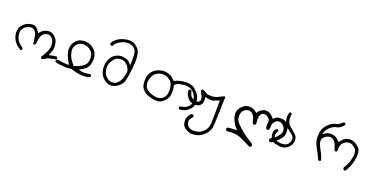

<svg xmlns="http://www.w3.org/2000/svg" viewBox="-30 -1117 4060 2107"><g transform="rotate(20 2000.0 -63.0)"><path d="M540 28.8Q540 21.5 536.1 16.6L526.4 11.2Q510.7 12.2 500.2 14.4Q489.7 16.6 483.4 17.6Q470.7 20 441.9 25.4L447.3 11.7Q465.3 -33.2 468.8 -56.2Q470.2 -66.9 470.2 -78.9Q470.2 -90.8 468.3 -104Q464.4 -129.9 457.5 -148.4Q450.7 -166.5 435.5 -182.6Q419.4 -199.7 406 -207.8Q392.6 -215.8 371.1 -219.2Q364.3 -220.7 356.9 -220.7Q341.8 -220.7 325.2 -215.8Q299.8 -208.5 286.1 -197.3Q271.5 -185.5 257.3 -169.4L250 -160.6L243.7 -170.4Q233.4 -187.5 215.8 -206.5Q195.8 -228.5 161.6 -228.5Q140.6 -228.5 116.2 -219.7Q83 -208 57.6 -182.6Q36.6 -162.1 29.8 -143.6Q22.9 -125 21 -94.2Q20.5 -90.3 20.5 -85.9Q20.5 -59.1 31.2 -30.3Q45.4 8.8 73.7 37.1Q95.2 58.6 128.4 80.1Q135.7 78.6 142.1 75.2L147 64.9Q147.5 63.5 147.5 62.5Q147.5 61.5 147.2 59.8Q147 58.1 146.5 56.2Q145 52.2 142.1 48.3Q108.4 27.3 92.5 8.1Q76.7 -11.2 67.4 -32.5Q58.1 -53.7 55.7 -80.6Q55.2 -87.9 55.2 -92Q55.2 -96.2 55.2 -101.3Q55.2 -106.4 56.9 -114.3Q58.6 -122.1 61 -128.4Q69.3 -148.4 83.7 -161.4Q98.1 -174.3 116.2 -181.9Q134.3 -189.5 152.3 -193.4Q155.8 -193.8 159.2 -193.8Q177.2 -193.8 198.7 -175.8Q223.6 -154.8 228.5 -109.9Q232.4 -70.8 238.8 -32.7L247.1 -28.8Q247.6 -28.8 248 -28.8Q256.3 -28.8 262.2 -32.7L267.1 -42.5Q272 -90.3 279.1 -116.7Q286.1 -143.1 295.9 -154.3Q316.9 -178.7 348.6 -184.1Q354.5 -185.1 359.4 -185.1Q386.2 -185.1 404.8 -163.6Q425.8 -139.6 431.2 -110.4Q433.1 -98.6 433.1 -83.5Q433.1 -68.4 429.2 -49.3Q421.9 -17.6 404.8 12.9Q387.7 43.5 369.6 71.8Q369.6 72.3 369.6 72.8Q369.6 82.5 374 87.9Q379.4 92.3 386.2 93.3Q399.9 90.3 418 76.7Q439.9 60.5 475.1 54.7Q506.3 49.8 535.2 42L540 33.2Q540 31.2 540 28.8Z M661.1 -118.7Q661.1 -139.6 668.9 -155.8Q679.7 -179.2 699 -195.1Q718.3 -210.9 747.6 -214.8Q755.4 -215.8 763.2 -215.8Q783.7 -215.8 804.2 -208.5Q831.5 -198.7 854.2 -176Q877 -153.3 881.3 -122.6Q883.3 -109.9 883.3 -95.2Q883.3 -80.6 880.4 -64.9Q875 -34.2 856.9 -16.1Q838.9 2 820.3 12.2Q800.8 22.9 782.2 30.3L739.7 45.9L735.8 41.5Q693.8 -8.3 680.9 -37.1Q668 -65.9 662.6 -98.1Q661.1 -108.9 661.1 -118.7ZM941.4 66.4Q894 75.2 871.1 75.2Q848.1 75.2 824.7 67.4L805.7 61.5L823.2 52.2Q839.8 43.5 854.2 34.7Q868.7 25.9 883.1 11.5Q897.5 -2.9 906 -23.2Q914.6 -43.5 918.5 -70.8Q920.4 -85 920.4 -97.9Q920.4 -110.8 918.5 -122.6Q915 -147 907.2 -165.5Q899.9 -183.6 878.2 -205.3Q856.4 -227.1 832 -238.3Q802.7 -252 763.7 -252Q740.7 -252 718.8 -246.6Q691.9 -240.7 668.2 -216.6Q644.5 -192.4 636.2 -171.9Q627.4 -151.4 625 -116.2Q624.5 -111.8 624.5 -107.4Q624.5 -76.7 639.2 -41Q655.8 0 680.2 39.6L687.5 52.2H672.9Q612.3 52.2 561 40.5Q557.6 40 554.2 40Q545.4 40 537.6 44.9L532.7 54.7Q532.7 55.7 532.7 57.9Q532.7 60.1 533.7 63.7Q534.7 67.4 536.6 70.3Q560.1 80.1 587.9 82.5Q648.4 88.9 672.4 88.9Q700.2 88.9 726.1 83Q805.2 111.3 873 111.3Q889.6 111.3 907.2 109.9Q929.7 107.4 949.7 98.1L953.6 88.9Q954.1 86.4 954.1 85Q954.1 76.7 950.2 70.8Z M1190.9 68.8Q1168 68.8 1154.8 60.5Q1135.3 48.3 1119.6 32.2Q1104 16.1 1095.2 -8.3Q1085 -37.6 1085 -68.4Q1085 -91.8 1093 -113.8Q1101.1 -135.7 1120.6 -160.6Q1140.6 -186.5 1159.2 -193.6Q1177.7 -200.7 1200.7 -202.1Q1203.6 -202.1 1207 -202.1Q1227.1 -202.1 1244.6 -192.9Q1264.2 -182.1 1279.3 -167Q1293 -153.8 1298.8 -138.2Q1304.2 -123.5 1313 -107.4Q1310.1 -64 1298.3 -24.9Q1286.6 14.2 1264.6 37.1Q1242.7 60.1 1223.6 65.9Q1205.1 68.8 1190.9 68.8ZM1212.4 -395.5Q1238.3 -395.5 1255.1 -389.9Q1272 -384.3 1290 -368.7Q1309.1 -352.1 1315.9 -325.2Q1321.3 -305.7 1321.3 -241.7Q1321.3 -221.2 1320.3 -173.3L1306.2 -189.9Q1284.2 -215.8 1262.7 -223.4Q1241.2 -231 1213.4 -234.9Q1206.5 -235.8 1201.9 -235.8Q1197.3 -235.8 1191.4 -235.6Q1185.5 -235.4 1175.5 -233.4Q1165.5 -231.4 1152.6 -227.1Q1139.6 -222.7 1126.5 -214.8Q1112.8 -206.1 1101.1 -194.3Q1078.6 -171.4 1067.9 -143.8Q1057.1 -116.2 1053.2 -80.1Q1052.2 -71.3 1052.2 -62Q1052.2 -34.7 1060.5 -4.4Q1071.8 35.6 1095.9 58.3Q1120.1 81.1 1138.4 91.6Q1156.7 102.1 1178.7 106Q1181.6 106 1184.6 106Q1206.5 106 1227.1 101.1Q1250 94.7 1279.8 71.3Q1309.6 47.4 1322.8 19.5Q1335.9 -9.3 1344.2 -69.8Q1360.4 -182.6 1360.4 -244.6Q1360.4 -295.4 1349.1 -335.9Q1341.3 -363.8 1314.5 -388.9Q1287.6 -414.1 1272.7 -420.2Q1257.8 -426.3 1223.1 -428.7Q1218.8 -429.2 1213.9 -429.2Q1182.6 -429.2 1142.1 -415.5Q1096.2 -399.9 1066.9 -373Q1039.6 -348.1 1033.7 -325.7Q1034.7 -317.9 1039.1 -310.1L1048.3 -306.2Q1049.8 -305.7 1051.5 -305.7Q1053.2 -305.7 1055.2 -306.2Q1060.1 -306.2 1064.5 -309.1Q1073.2 -330.1 1094.5 -348.9Q1115.7 -367.7 1147.2 -381.3Q1178.7 -395 1208 -395.5Q1210 -395.5 1212.4 -395.5Z M1747.1 53.2Q1729 56.6 1714.4 56.6Q1699.7 56.6 1687.5 54.2Q1661.6 48.8 1638.7 40Q1614.7 30.8 1596.2 15.6Q1577.1 0 1569.3 -20Q1561 -42.5 1561 -64.7Q1561 -86.9 1571.3 -116.7Q1582.5 -149.4 1600.6 -168Q1632.3 -199.2 1682.6 -204.1Q1689.5 -204.6 1696.3 -204.6Q1738.8 -204.6 1777.3 -173.8Q1799.3 -156.2 1808.1 -130.4Q1818.8 -98.6 1818.8 -63.5Q1818.8 -41.5 1814.5 -20.5Q1808.6 7.8 1789.1 27.3Q1770 46.4 1747.1 53.2ZM2140.1 -41Q2140.1 -62 2133.8 -86.4Q2125.5 -118.2 2091.6 -154.1Q2057.6 -189.9 2039.1 -196.8Q2019.5 -203.6 1995.6 -207.5Q1981.4 -210 1968.3 -210Q1930.2 -210 1888.2 -199.7Q1860.4 -193.4 1833 -178.2L1827.1 -175.3Q1816.9 -186.5 1811 -192.4Q1787.6 -216.3 1766.1 -225.1Q1739.3 -236.8 1707 -240.2Q1700.7 -240.7 1693.8 -240.7Q1667.5 -240.7 1637.7 -231.4Q1600.1 -219.2 1574.5 -195.6Q1548.8 -171.9 1539.1 -146.5Q1526.4 -115.2 1526.4 -72.3Q1526.4 -48.3 1530.3 -24.4Q1535.6 8.8 1563 36.1Q1587.9 61 1625 73.7Q1662.1 86.4 1696.8 91.3Q1710 93.3 1722.2 93.3Q1740.7 93.3 1756.3 88.9Q1781.7 81.5 1807.9 55.4Q1834 29.3 1843 8.8Q1852.1 -11.7 1853 -35.2Q1853.5 -51.3 1853.5 -63Q1853.5 -74.7 1853.5 -84Q1853 -104 1845.7 -130.4L1844.2 -135.7L1848.1 -139.2Q1872.1 -160.2 1896.2 -165.3Q1920.4 -170.4 1950.7 -173.8Q1959 -174.8 1965.3 -174.8Q1971.7 -174.8 1976.8 -174.6Q1981.9 -174.3 1988.3 -173.3Q2037.1 -166.5 2064 -135.3Q2082.5 -113.8 2091.3 -94.2Q2100.1 -74.7 2104 -43.9Q2104.5 -39.1 2104.5 -33.7Q2104.5 -2 2076.7 26.4Q2057.1 45.9 2033 52.2Q2008.8 58.6 1983.4 64.9L1979 73.2Q1979 74.2 1979 76.7Q1979 79.1 1980 83.3Q1981 87.4 1983.9 90.8Q1988.8 95.2 1996.1 96.2Q2023.9 93.3 2048.3 85Q2072.8 76.7 2096.2 54.2Q2120.1 31.2 2128.2 15.4Q2136.2 -0.5 2139.2 -27.3Q2140.1 -33.7 2140.1 -41Z M2122.1 109.4Q2112.3 124 2103.5 139.2Q2094.7 154.3 2092.3 173.8Q2091.3 183.1 2091.3 188.5Q2091.3 193.8 2091.6 201.2Q2091.8 208.5 2094.2 219.7Q2099.6 244.1 2120.1 264.2Q2136.7 280.8 2157.2 288.6Q2180.7 297.4 2206.1 303.2Q2248 303.2 2284.7 290.5Q2321.8 277.8 2362.5 236.6Q2403.3 195.3 2407.7 135.7Q2412.6 72.8 2418.5 -175.3Q2419.9 -185.5 2419.9 -191.4Q2419.9 -206.5 2415.5 -208.5Q2415 -209 2414.6 -209Q2411.6 -209 2408.7 -208Q2381.3 -198.2 2354 -183.1Q2314.9 -161.1 2267.1 -161.1Q2252.9 -161.1 2238.8 -163.1Q2210.9 -168 2179.2 -189.9L2166.5 -195.8Q2165 -196.3 2163.6 -196.3Q2155.8 -196.3 2149.4 -191.9L2144.5 -181.6Q2148.4 -162.6 2159.2 -147Q2172.9 -127.4 2177.7 -105.5Q2179.7 -96.2 2179.7 -88.9Q2179.7 -71.8 2169.7 -62Q2159.7 -52.2 2136.7 -50.3Q2134.3 -50.3 2131.3 -50.3Q2107.4 -50.3 2086.4 -67.4Q2064 -85.9 2057.1 -107.9Q2051.3 -126 2045.9 -144.5L2036.6 -148.9Q2035.2 -149.4 2033.7 -149.4Q2025.4 -149.4 2019 -145L2014.2 -134.8Q2014.2 -133.3 2014.2 -132.3Q2014.2 -107.4 2023.9 -87.9Q2038.1 -59.6 2056.6 -41Q2069.8 -27.8 2085 -22Q2110.8 -10.7 2137.7 -10.7Q2162.6 -10.7 2180.2 -21Q2189.9 -26.9 2198.2 -35.2Q2212.9 -49.8 2215.3 -69.8Q2216.8 -79.6 2216.8 -91.8Q2216.8 -104 2214.4 -119.1L2212.9 -131.3L2224.6 -127.9Q2260.3 -118.7 2285.2 -118.7Q2299.3 -118.7 2307.6 -122.1Q2335.9 -131.8 2376.5 -147.9Q2375.5 63 2372.6 118.2Q2369.6 173.3 2341.3 206.1Q2313.5 238.3 2285.6 250Q2253.4 262.7 2218.8 262.7Q2193.8 262.7 2177.2 255.4Q2156.7 246.1 2145.8 232.2Q2134.8 218.3 2130.4 191.4Q2129.9 187.5 2129.9 184.1Q2129.9 158.7 2158.2 130.9L2163.6 119.6Q2164.1 118.2 2164.1 116.7Q2164.1 108.4 2159.7 102.1L2149.4 97.2L2137.7 98.1Z M2563 141.6Q2596.7 137.7 2620.8 137.7Q2645 137.7 2662.6 139.6Q2705.6 145.5 2754.6 169.4Q2803.7 193.4 2851.6 216.3Q2852.5 216.3 2855.2 216.3Q2857.9 216.3 2862.3 215.1Q2866.7 213.9 2870.1 211.4L2875.5 200.2Q2875.5 199.2 2875.5 197Q2875.5 194.8 2875 191.4Q2874 184.6 2870.6 178.7Q2841.3 158.2 2809.8 140.1Q2778.3 122.1 2716.8 69.3Q2654.3 15.6 2642.1 -11.2Q2631.8 -33.2 2631.8 -60.1Q2631.8 -105.5 2657.2 -129.9Q2678.7 -150.4 2707 -153.8Q2710.4 -154.3 2714.4 -154.3Q2739.3 -154.3 2760.3 -132.8Q2783.2 -109.4 2788.6 -79.6Q2793 -54.7 2803.2 -32.2L2814 -26.9Q2814.5 -26.9 2814.9 -26.9Q2825.2 -26.9 2832.5 -31.7L2838.4 -43.9Q2837.4 -68.4 2836.2 -84.2Q2835 -100.1 2835 -104Q2835 -130.4 2846.7 -150.4Q2861.3 -175.3 2885.7 -175.3Q2908.2 -175.3 2929.7 -159.2Q2951.7 -142.6 2955.6 -124.5Q2956.5 -118.2 2956.5 -107.2Q2956.5 -96.2 2954.8 -84Q2953.1 -71.8 2953.1 -65.9Q2953.1 -47.4 2961.4 -29.3L2972.2 -23.9Q2972.7 -23.9 2975.3 -23.9Q2978 -23.9 2982.4 -25.1Q2986.8 -26.4 2990.2 -28.8Q3000 -50.8 3000 -66.4Q3000 -69.8 2999.5 -73.2Q2999 -76.7 2999 -80.6Q2999 -102.5 3016.6 -125.5Q3034.2 -148.4 3060.5 -152.8Q3065.4 -153.3 3070.1 -153.3Q3074.7 -153.3 3082 -152.1Q3089.4 -150.9 3097.7 -146Q3107.9 -140.6 3117.2 -131.3Q3144 -104.5 3144 -69.3Q3144 -46.9 3131.8 -29.8Q3113.3 -3.9 3098.6 10.7Q3084 25.4 3068.6 34.9Q3053.2 44.4 3037.1 54.7Q3032.2 62 3030.3 69.8Q3032.2 80.1 3037.1 87.4L3048.3 93.3Q3049.3 93.3 3050.8 93.3Q3065.4 93.3 3076.7 81.5Q3113.3 53.2 3129.9 36.4Q3146.5 19.5 3162.1 0.5Q3179.2 -21 3182.1 -55.2Q3183.1 -64.9 3183.1 -73.2Q3183.1 -97.7 3177.2 -117.2Q3169.4 -143.1 3146 -165.5Q3123 -187.5 3105 -189.9Q3084.5 -192.9 3064 -192.9Q3023.9 -192.9 2998.5 -163.6L2992.2 -156.2Q2982.9 -167.5 2979.5 -171.1Q2976.1 -174.8 2972.7 -178.2Q2969.2 -181.6 2966.3 -184.6Q2960 -190.4 2952.6 -196.3Q2934.1 -211.9 2907.2 -215.8Q2898.4 -217.3 2890.1 -217.3Q2874.5 -217.3 2862.3 -211.9Q2835 -200.7 2818.8 -184.1Q2809.6 -175.3 2805.7 -165.5L2801.3 -156.2Q2777.8 -172.9 2760.3 -183.1Q2739.7 -195.8 2709 -195.8Q2690.4 -195.8 2670.9 -190.9Q2646 -184.1 2617.7 -153.3Q2589.8 -123 2585.4 -92.8Q2583.5 -80.1 2583.5 -73Q2583.5 -65.9 2583.5 -62.5Q2584.5 -48.3 2587.9 -36.1Q2595.7 -9.8 2605.5 10.7Q2620.6 41.5 2633.8 58.6Q2642.1 69.8 2653.3 81.1L2667.5 95.2H2647.5Q2572.8 96.2 2553.2 105L2547.4 116.2Q2547.4 116.7 2547.4 119.6Q2547.4 122.6 2548.6 127.2Q2549.8 131.8 2552.7 136.2Z M3042 -4.9Q3042 11.7 3045.4 25.9Q3049.8 44.9 3067.9 65.4Q3085.4 85 3109.4 89.8Q3136.2 95.2 3163.1 101.1Q3166.5 101.1 3169.4 101.1Q3193.8 101.1 3215.8 95.7Q3239.7 89.4 3262.5 66.7Q3285.2 43.9 3292 29.8Q3300.8 10.3 3300.8 -16.1Q3300.8 -28.8 3298.3 -42.5Q3294.9 -61.5 3272 -84Q3247.6 -107.9 3219.2 -130.4Q3188.5 -153.8 3179.2 -173.3Q3169.9 -192.9 3166 -216.8Q3164.6 -227.1 3164.6 -239.3Q3164.6 -251.5 3167.5 -266.1Q3168.5 -269.5 3168.5 -272Q3168.5 -274.4 3168 -276.9Q3167 -281.2 3164.1 -284.7Q3154.8 -290.5 3154.3 -290.5Q3148.4 -290.5 3145 -288.8Q3141.6 -287.1 3139.6 -285.2Q3129.9 -264.6 3129.9 -233.9Q3129.9 -217.3 3133.3 -199.7Q3137.7 -175.8 3151.4 -150.4Q3164.6 -126 3192.1 -106.9Q3219.7 -87.9 3240.2 -70.3Q3262.7 -51.3 3266.6 -29.8Q3268.1 -22.5 3268.1 -15.1Q3268.1 -2.4 3263.7 8.3Q3257.3 24.9 3245.6 39.1Q3233.4 54.2 3214.8 59.6Q3203.1 63.5 3191.7 64.2Q3180.2 64.9 3173.8 64.9Q3167.5 64.9 3163.8 64.7Q3160.2 64.5 3156.7 64.2Q3153.3 64 3149.7 63.7Q3146 63.5 3142.6 62.7Q3139.2 62 3135.3 61.5Q3128.4 60.1 3121.6 58.1Q3096.2 51.3 3085.4 33.7Q3076.2 17.6 3076.2 -2.4Q3076.2 -24.4 3092.3 -48.8Q3092.3 -48.8 3092.3 -48.8Q3092.3 -56.6 3088.4 -62.5L3078.6 -66.9Q3077.6 -67.4 3076.7 -67.4Q3075.7 -67.4 3074.2 -67.1Q3072.8 -66.9 3071 -66.7Q3069.3 -66.4 3067.9 -65.4Q3064.5 -64 3061.5 -61.5Q3043.9 -42.5 3042.5 -19Q3042 -11.7 3042 -4.9Z M3921.4 106Q3930.7 106 3936 102.1Q3973.1 43.9 3990.2 -25.9Q4000 -66.9 4000 -105.5Q4000 -121.6 3998 -136.2Q3994.1 -165 3973.1 -185.5Q3951.2 -207 3931.2 -217.8Q3898.4 -235.4 3868.2 -235.4Q3848.1 -235.4 3825.7 -226.6Q3811.5 -221.2 3797.9 -211.4Q3784.2 -202.1 3761.2 -172.9L3755.4 -165Q3743.7 -177.7 3739.5 -181.4Q3735.4 -185.1 3733.9 -186.3Q3732.4 -187.5 3731 -188.7Q3729.5 -189.9 3728 -191.4Q3726.6 -192.9 3724.9 -194.1Q3723.1 -195.3 3721.7 -196.8Q3718.3 -199.2 3714.8 -201.7Q3694.8 -216.8 3670.4 -220.2Q3659.7 -221.7 3647 -221.7Q3608.9 -221.7 3577.1 -198.2L3558.1 -184.1L3564.5 -207Q3572.8 -238.8 3608.6 -272.2Q3644.5 -305.7 3687 -311.5Q3722.2 -316.4 3760.3 -365.2Q3760.3 -365.2 3760.3 -365.7Q3760.3 -374.5 3755.9 -382.3L3746.1 -387.2Q3745.1 -387.2 3743.9 -387.2Q3742.7 -387.2 3740.7 -387Q3738.8 -386.7 3736.3 -386.2Q3732.4 -385.3 3729.5 -382.3Q3697.3 -347.7 3653.3 -339.8Q3614.7 -333 3576.7 -292.7Q3538.6 -252.4 3529.3 -220.7Q3520 -189 3519 -136.7Q3519 -135.3 3519 -133.8Q3519 -83.5 3552.5 -24.2Q3585.9 35.2 3613.8 96.2L3623.5 101.1Q3625 101.6 3626.5 101.6Q3634.8 101.6 3640.1 97.2L3644.5 88.9Q3630.9 38.1 3604 -7.8Q3575.2 -57.6 3567.4 -92.3Q3565.4 -102.1 3565.4 -110.8Q3565.4 -136.7 3583.5 -154.3Q3606.4 -176.8 3639.2 -184.1Q3647 -185.5 3654.3 -185.5Q3680.2 -185.5 3700.7 -163.1Q3724.1 -136.7 3731.4 -108.4Q3737.8 -84.5 3747.6 -61.5L3756.8 -57.1Q3757.8 -57.1 3758.3 -57.1Q3766.6 -57.1 3772.9 -61L3777.8 -71.3Q3777.3 -78.6 3777.3 -86.2Q3777.3 -93.8 3778.1 -104Q3778.8 -114.3 3781.7 -126Q3787.6 -150.4 3802.2 -164.6Q3830.1 -191.4 3856.9 -196.8Q3865.2 -198.2 3871.6 -198.2Q3890.6 -198.2 3904.8 -190.4Q3922.9 -179.7 3941.4 -164.6Q3964.4 -145.5 3964.4 -98.1Q3964.4 -63.5 3950.9 -19.8Q3937.5 23.9 3920.4 49.8Q3905.8 72.3 3904.8 81.5Q3904.8 92.3 3910.2 101.1L3919.9 106Q3920.9 106 3921.4 106Z"/></g></svg>

Font: NaikaiFont
Style: Light
Weight: 300
Version: Version 1.89